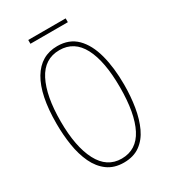

<svg xmlns="http://www.w3.org/2000/svg" viewBox="-202 -935 935 1049"><g transform="rotate(-30 265.0 -411.0)"><path d="M266 10Q205 10 163.5 -20.5Q122 -51 97.5 -103Q73 -155 62.5 -221Q52 -287 52 -359Q52 -538 107.5 -631Q163 -724 267 -724Q342 -724 388.5 -677.5Q435 -631 457 -548.5Q479 -466 479 -359Q479 -285 468 -218.5Q457 -152 433 -100.5Q409 -49 368 -19.5Q327 10 266 10ZM266 -15Q360 -15 406 -104Q452 -193 452 -358Q452 -522 405.5 -610.5Q359 -699 266 -699Q171 -699 124.5 -608.5Q78 -518 78 -358Q78 -198 126 -106.5Q174 -15 266 -15ZM147 -808V-832H383V-808Z"/></g></svg>

Font: Noto Sans Mono Condensed Thin
Style: Regular
Weight: 100
Width: 3
Designer: Monotype Design Team
Foundry: Monotype Imaging Inc.
Version: Version 2.014; ttfautohint (v1.8.4.7-5d5b)